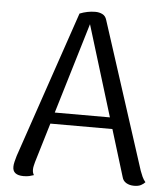

<svg xmlns="http://www.w3.org/2000/svg" viewBox="-52 -753 706 810"><g transform="rotate(5 301.0 -347.5)"><path d="M319.4 -706Q335.8 -706 349.2 -699.4Q362.6 -692.8 367.5 -676.1L568.4 -54.5Q572.4 -43.2 578.2 -30.3Q584.1 -17.5 592.2 -8.4Q585.9 -1.1 575 4.8Q564.1 10.8 545.2 10.8Q526.7 10.8 512.6 2.7Q498.5 -5.5 494.6 -21.7L294.4 -674L307.3 -672.6L120.8 -52.5Q118.8 -44.8 116.8 -36.3Q114.8 -27.8 114.8 -20Q114.8 -12.8 116.5 -7Q118.2 -1.2 121 2.8Q111.9 6.1 102 8.4Q92 10.8 77.3 10.8Q54.5 10.8 42.8 1.8Q31.1 -7.1 31.6 -25.7Q31.6 -34.4 34.6 -46.7Q37.5 -59 41.3 -71.4L253.1 -692.9Q285.8 -706 319.4 -706ZM153.5 -267.8H471V-219.7H153.5Z"/></g></svg>

Font: Arima Thin
Style: Regular
Weight: 100
Designer: Joana Correia and Natanael Gama
Foundry: NDISCOVER
Version: Version 1.101;gftools[0.9.23]